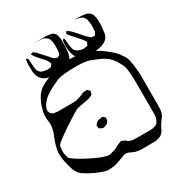

<svg xmlns="http://www.w3.org/2000/svg" viewBox="-202 -896 1024 1102"><g transform="rotate(-30 310.0 -344.5)"><path d="M257 69Q241 74 224 76Q207 78 190 78Q179 77 158 70Q137 63 113 51.5Q89 40 68 27.5Q47 15 36 4Q20 -16 12.5 -41.5Q5 -67 0 -89Q-6 -115 -6 -143Q-6 -166 2 -193.5Q10 -221 19 -243Q24 -254 28 -266Q32 -278 34 -291Q39 -313 35.5 -334Q32 -355 33 -377Q34 -391 37.5 -404.5Q41 -418 45 -431Q53 -454 64.5 -475.5Q76 -497 95 -514Q106 -525 127 -535.5Q148 -546 172 -555Q196 -564 217 -570.5Q238 -577 249 -580Q260 -583 289.5 -584Q319 -585 354.5 -582.5Q390 -580 419.5 -574Q449 -568 460 -557Q479 -548 496.5 -536.5Q514 -525 530 -512Q549 -498 566.5 -481Q584 -464 596 -443Q609 -428 615 -399.5Q621 -371 623.5 -342.5Q626 -314 626 -299V-108Q626 -94 625.5 -79Q625 -64 620 -50Q615 -35 604.5 -22.5Q594 -10 586 4Q578 17 571 32.5Q564 48 550 57Q546 60 540 62Q534 64 529 66Q516 70 500 70Q484 70 470 70Q448 70 425 70.5Q402 71 380 65Q365 60 350.5 52.5Q336 45 319 47Q315 47 312 48Q309 49 306 51Q293 55 281.5 60Q270 65 257 69ZM565 -403Q558 -417 550 -430.5Q542 -444 531 -456Q510 -479 478.5 -494Q447 -509 424 -516Q415 -522 392 -525.5Q369 -529 339.5 -529.5Q310 -530 280.5 -528.5Q251 -527 228 -523Q205 -519 196 -513Q174 -504 140 -485.5Q106 -467 85 -444Q78 -436 72 -426.5Q66 -417 62 -406Q62 -404 61 -401Q60 -398 59 -396Q59 -392 60.5 -388Q62 -384 63 -381Q63 -380 63.5 -378Q64 -376 68 -372Q71 -370 74.5 -367Q78 -364 81 -362Q87 -360 95.5 -359.5Q104 -359 110 -358H173Q188 -358 203.5 -358Q219 -358 234 -360Q244 -362 253.5 -365Q263 -368 272 -372Q277 -374 283.5 -377Q290 -380 295 -381Q297 -382 300 -381.5Q303 -381 306 -381Q308 -381 311.5 -381.5Q315 -382 317 -381Q322 -379 324 -374Q326 -373 329 -370.5Q332 -368 332 -366Q332 -365 331 -362.5Q330 -360 329 -358Q328 -356 327.5 -351.5Q327 -347 325 -345Q323 -342 318 -340.5Q313 -339 310 -337Q302 -333 292.5 -331.5Q283 -330 275 -328Q260 -325 245 -322.5Q230 -320 216 -317Q205 -311 177 -294Q149 -277 117 -255.5Q85 -234 58.5 -214.5Q32 -195 24 -184Q21 -175 20.5 -165.5Q20 -156 19 -146Q19 -122 29 -97Q38 -88 61 -73.5Q84 -59 113.5 -43.5Q143 -28 172 -15Q201 -2 224 3.5Q247 9 256 3Q269 0 281.5 -4.5Q294 -9 306 -16Q312 -20 318 -22.5Q324 -25 331 -27Q333 -28 335.5 -29Q338 -30 339 -30Q341 -30 343 -28.5Q345 -27 346 -27Q350 -26 353 -24.5Q356 -23 359 -21Q364 -19 368 -15Q372 -11 376 -8Q381 -7 386.5 -5Q392 -3 396 -2Q405 -1 414 -0.5Q423 0 431 0H487Q501 0 517 0Q533 0 546 -5Q555 -7 565 -15Q568 -18 570 -24Q581 -41 581.5 -61.5Q582 -82 582 -101V-261Q582 -276 581.5 -303.5Q581 -331 577.5 -359Q574 -387 565 -403ZM281 -148 270 -154Q269 -155 267.5 -155.5Q266 -156 265 -157Q264 -159 264 -162.5Q264 -166 263 -168L262 -177Q263 -179 265 -181Q267 -183 268 -184Q272 -190 275 -193Q282 -198 290.5 -200Q299 -202 306 -202Q308 -202 311.5 -203Q315 -204 316 -203Q319 -202 322 -199Q325 -196 327 -194Q328 -193 329 -192.5Q330 -192 331 -190Q332 -188 330 -184Q330 -182 330.5 -177.5Q331 -173 329 -170Q328 -169 326 -166.5Q324 -164 322 -162L315 -154Q312 -153 308.5 -152Q305 -151 302 -149Q300 -148 298 -147Q296 -146 294 -146Q290 -145 281 -148ZM543 -757Q560 -748 566 -730.5Q572 -713 572 -693.5Q572 -674 572 -657L571 -655Q570 -635 566.5 -613Q563 -591 547 -576Q541 -570 532.5 -566Q524 -562 516 -559Q497 -552 474.5 -551.5Q452 -551 431 -551Q418 -552 404.5 -554Q391 -556 380 -562Q352 -576 344 -604.5Q336 -633 336 -661Q336 -668 336.5 -674Q337 -680 338 -687Q338 -689 338 -693Q338 -697 339 -698Q341 -700 343.5 -701Q346 -702 347 -703Q347 -703 347.5 -704Q348 -705 349 -705Q351 -704 350.5 -702.5Q350 -701 351 -699Q352 -695 353 -691Q354 -687 354 -682Q355 -669 356 -656.5Q357 -644 361 -632Q362 -630 362.5 -627Q363 -624 364 -622Q374 -607 393 -600.5Q412 -594 429 -597Q435 -599 440 -599Q441 -600 442.5 -599.5Q444 -599 445 -600Q447 -602 447 -603.5Q447 -605 448 -606Q449 -608 451.5 -612.5Q454 -617 454 -619Q454 -622 451 -626.5Q448 -631 446 -634Q442 -642 435.5 -648Q429 -654 424 -661Q416 -671 407 -680Q398 -689 390 -699L379 -714Q375 -718 375 -720Q375 -722 378 -725Q378 -727 379.5 -730Q381 -733 382 -733Q383 -734 385.5 -732Q388 -730 389 -729Q392 -728 395 -726Q398 -724 401 -722Q404 -720 407 -716.5Q410 -713 412 -711Q423 -700 433 -688.5Q443 -677 453 -665Q459 -659 464.5 -652.5Q470 -646 477 -641Q480 -639 483 -635.5Q486 -632 490 -630Q492 -629 496 -629.5Q500 -630 503 -629Q505 -629 507.5 -628.5Q510 -628 511 -629Q513 -629 514 -632Q515 -635 516 -636Q518 -638 520 -641Q522 -644 523 -647Q524 -650 524 -654Q524 -658 524 -661Q526 -675 525.5 -690.5Q525 -706 522 -719Q521 -723 521 -726.5Q521 -730 519 -733Q518 -736 515.5 -739Q513 -742 511 -745Q509 -749 506 -752L499 -755Q489 -761 479 -762Q471 -764 466 -764Q464 -765 462 -765Q461 -766 460 -765.5Q459 -765 459 -766Q461 -767 465 -766.5Q469 -766 470 -766H497Q508 -765 520.5 -763.5Q533 -762 543 -757ZM326 -741Q328 -738 328.5 -734.5Q329 -731 330 -728Q334 -712 333.5 -695.5Q333 -679 333 -663V-661Q332 -642 330 -623.5Q328 -605 319 -588Q318 -586 316.5 -583Q315 -580 313 -578Q304 -568 290.5 -562.5Q277 -557 263 -554Q250 -552 236.5 -551.5Q223 -551 209 -551Q194 -551 178 -551.5Q162 -552 148 -557Q127 -565 114 -583Q100 -603 98.5 -628Q97 -653 97 -676Q97 -688 100 -700Q100 -701 100 -704.5Q100 -708 101 -709Q103 -710 104.5 -709Q106 -708 107 -708Q109 -707 110.5 -707.5Q112 -708 113 -706Q114 -705 114 -700Q114 -695 115 -693Q117 -678 117 -662.5Q117 -647 121 -632Q122 -629 122.5 -626Q123 -623 124 -621Q126 -619 128 -617Q130 -615 131 -613Q134 -608 139 -605Q141 -604 144 -603Q147 -602 149 -601Q168 -595 186 -596Q189 -597 194 -597Q199 -597 202 -598Q204 -600 207 -604Q210 -608 212 -611Q215 -614 215 -615Q215 -615 213 -620L207 -633Q205 -639 200 -644.5Q195 -650 191 -655Q182 -664 173.5 -673.5Q165 -683 157 -693Q150 -701 144 -712Q143 -713 141 -716Q139 -719 140 -719Q140 -720 143.5 -721Q147 -722 148 -722Q150 -722 152.5 -723.5Q155 -725 156 -725Q160 -723 162 -719Q172 -713 178 -705L221 -658Q226 -652 232 -645Q238 -638 245 -633Q248 -632 252 -631Q256 -630 259 -628Q261 -627 262.5 -626Q264 -625 265 -626Q266 -626 269 -629Q271 -631 275.5 -632.5Q280 -634 281 -636Q282 -638 282 -640.5Q282 -643 283 -644L286 -671Q286 -685 286 -700.5Q286 -716 281 -729Q280 -732 279 -736Q278 -740 276 -743Q274 -746 270 -748.5Q266 -751 263 -754Q254 -762 241 -763Q228 -764 217 -765H196Q196 -766 201 -766H223Q237 -766 252 -766.5Q267 -767 281 -765Q289 -764 297.5 -762.5Q306 -761 312 -757Q315 -755 320 -749.5Q325 -744 326 -741Z"/></g></svg>

Font: Rubik Vinyl
Style: Regular
Weight: 400
Designer: Hubert and Fischer, NaN
Foundry: Hubert and Fischer, NaN
Version: Version 2.200